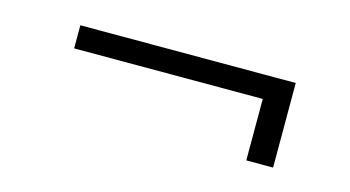

<svg xmlns="http://www.w3.org/2000/svg" viewBox="-36 -404 643 353"><g transform="rotate(15 286.0 -227.5)"><path d="M443 -264V-147H494V-308H84V-264Z"/></g></svg>

Font: Libre Caslon Text
Style: Regular
Weight: 400
Designer: Pablo Impallari, Rodrigo Fuenzalida
Foundry: Pablo Impallari, Rodrigo Fuenzalida
Version: Version 1.000; ttfautohint (v0.93) -l 8 -r 50 -G 200 -x 14 -